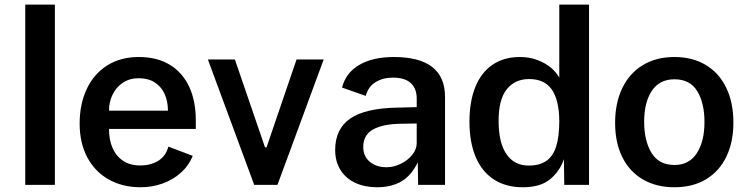

<svg xmlns="http://www.w3.org/2000/svg" viewBox="-20 -780 3156 810"><path d="M86.5 -760.5H211.5V0H86.5Z M566 -539.5Q643 -539.5 696.8 -506.5Q750.5 -473.5 778.2 -413.8Q806 -354 806 -273.5V-236H440Q439.5 -190.5 454.8 -155.8Q470 -121 499.5 -101.5Q529 -82 571 -82Q616.5 -82 648.2 -102Q680 -122 690.5 -161.5L793 -122.5Q776 -80.5 742.5 -50.8Q709 -21 665 -5.5Q621 10 573.5 10Q497 10 438.8 -22.8Q380.5 -55.5 348.2 -116.2Q316 -177 316 -259Q316 -340.5 345.8 -404.2Q375.5 -468 432 -503.8Q488.5 -539.5 566 -539.5ZM688.5 -313Q688.5 -352 674.8 -383Q661 -414 633.2 -432Q605.5 -450 565.5 -450Q526 -450 497.5 -430.5Q469 -411 454.2 -379.5Q439.5 -348 440 -313Z M1150.5 0H1052.5L857 -529H971L1098 -158.5H1104.5L1231 -529H1345.5Z M1658.5 -326 1738 -328V-364Q1738 -406.5 1713 -429.5Q1688 -452.5 1637.5 -452.5Q1595.5 -452.5 1564.5 -433.5Q1533.5 -414.5 1523 -375.5L1423 -410.5Q1439 -473.5 1496.2 -506.5Q1553.5 -539.5 1641.5 -539.5Q1857.5 -539.5 1857.5 -371V0H1744L1742.5 -95Q1715 -38.5 1672.5 -14.2Q1630 10 1570.5 10Q1519 10 1479 -8.5Q1439 -27 1416.5 -62.8Q1394 -98.5 1394 -147.5Q1394 -236 1457.8 -280Q1521.5 -324 1658.5 -326ZM1611 -74.5Q1641 -74.5 1670.8 -89Q1700.5 -103.5 1719.2 -127Q1738 -150.5 1738 -175.5V-259L1672.5 -258Q1596 -257 1554.2 -234Q1512.5 -211 1512.5 -160Q1512.5 -120.5 1540 -97.5Q1567.5 -74.5 1611 -74.5Z M1960.5 -267Q1960.5 -350.5 1984.8 -411.8Q2009 -473 2057 -506.2Q2105 -539.5 2173.5 -539.5Q2214.5 -539.5 2248.2 -526.5Q2282 -513.5 2305 -493.8Q2328 -474 2339.5 -452V-760.5H2465V0H2360.5L2359 -108.5Q2343 -60 2302.2 -25Q2261.5 10 2185 10Q2115 10 2064.5 -22.2Q2014 -54.5 1987.2 -116.8Q1960.5 -179 1960.5 -267ZM2210.5 -81.5Q2256 -81.5 2284.2 -100.8Q2312.5 -120 2326 -161.2Q2339.5 -202.5 2339.5 -270.5Q2338.5 -358.5 2307.8 -402.5Q2277 -446.5 2212 -446.5Q2152.5 -446.5 2118 -403.5Q2083.5 -360.5 2083.5 -270.5Q2083.5 -178 2116.5 -129.8Q2149.5 -81.5 2210.5 -81.5Z M2575 -262Q2575 -345 2605 -407.8Q2635 -470.5 2691.5 -505Q2748 -539.5 2825.5 -539.5Q2901 -539.5 2957 -506.2Q3013 -473 3043.5 -410.5Q3074 -348 3074 -262Q3074 -181.5 3044.8 -120Q3015.5 -58.5 2959.5 -24.2Q2903.5 10 2825 10Q2749.5 10 2693 -22.5Q2636.5 -55 2605.8 -116.2Q2575 -177.5 2575 -262ZM2825.5 -84Q2887.5 -84 2919.8 -133.8Q2952 -183.5 2952 -265.5Q2952 -345.5 2921.5 -395.5Q2891 -445.5 2825.5 -445.5Q2762.5 -445.5 2730 -397Q2697.5 -348.5 2697.5 -265.5Q2697.5 -186.5 2728.5 -135.2Q2759.5 -84 2825.5 -84Z"/></svg>

Font: 1883 Sans SemiBold
Style: Regular
Weight: 600
Designer: 1883 Sans project is a fork of Public Sans.
Version: Version 1.009